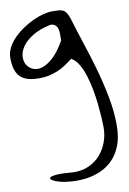

<svg xmlns="http://www.w3.org/2000/svg" viewBox="-112 -571 813 1212"><g transform="rotate(-10 294.0 35.0)"><path d="M271.5 519.5Q326.2 519.5 369.1 499.5Q412.1 479.5 441.9 444.8Q471.7 410.2 487.8 365.7Q503.9 321.3 503.9 273.4Q503.9 249 501.5 209Q499 168.9 494.1 122.1Q489.3 75.2 480 26.4Q470.7 -22.5 457 -65.9Q443.4 -109.4 423.3 -142.1Q403.3 -174.8 377 -188.5Q351.6 -168.9 327.1 -152.8Q302.7 -136.7 276.4 -126Q250 -115.2 221.7 -108.9Q193.4 -102.5 161.1 -102.5Q119.1 -102.5 89.4 -110.4Q59.6 -118.2 39.6 -136.7Q19.5 -155.3 9.8 -185.5Q0 -215.8 0 -261.7Q0 -293.9 15.6 -324.7Q31.2 -355.5 57.1 -382.3Q83 -409.2 115.7 -431.6Q148.4 -454.1 183.1 -470.7Q217.8 -487.3 251.5 -496.1Q285.2 -504.9 311.5 -504.9Q336.9 -504.9 353.5 -503.4Q370.1 -502 381.8 -495.6Q393.6 -489.3 401.9 -476.1Q410.2 -462.9 418 -440.4Q440.4 -364.3 469.7 -276.4Q499 -188.5 525.4 -95.7Q551.8 -2.9 569.8 91.3Q587.9 185.5 587.9 273.4Q587.9 351.6 565.9 405.8Q543.9 460 508.3 494.6Q472.7 529.3 427.2 547.9Q381.8 566.4 335.9 571.8Q290 577.1 247.1 574.2Q204.1 571.3 172.9 563Q141.6 554.7 125.5 543.9Q109.4 533.2 117.7 525.9Q126 518.6 162.1 515.6Q198.2 512.7 271.5 519.5ZM285.2 -422.9Q212.9 -407.2 168.5 -379.4Q124 -351.6 102.1 -319.8Q80.1 -288.1 78.1 -256.3Q76.2 -224.6 89.8 -202.1Q103.5 -179.7 129.4 -168.5Q155.3 -157.2 188.5 -167.5Q221.7 -177.7 259.3 -211.9Q296.9 -246.1 335 -313.5Q335 -330.1 335.4 -349.6Q335.9 -369.1 332 -385.3Q328.1 -401.4 317.4 -412.1Q306.6 -422.9 285.2 -422.9Z"/></g></svg>

Font: Gloria Hallelujah
Style: Regular
Weight: 400
Designer: Kimberly Geswein
Foundry: Kimberly Geswein
Version: Version 1.004 2010